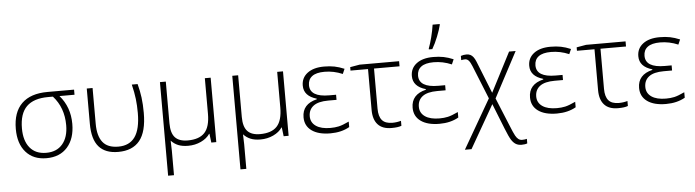

<svg xmlns="http://www.w3.org/2000/svg" viewBox="-54 -995 5302 1464"><g transform="rotate(-5 2597.0 -263.0)"><path d="M486.8 -234.9Q486.8 -122.1 429 -56.4Q371.1 9.3 268.6 9.3Q168 9.3 111.1 -55.4Q54.2 -120.1 54.2 -232.9Q54.2 -360.8 121.8 -427Q189.5 -493.2 319.8 -493.2H522.9V-454.1H407.7Q486.8 -363.3 486.8 -234.9ZM101.1 -232.9Q101.1 -138.2 145 -85Q189 -31.7 270.5 -31.7Q350.6 -31.7 395 -84.2Q439.5 -136.7 439.5 -228.5Q439.5 -363.3 357.4 -454.1H321.3Q210 -454.1 155.5 -400.1Q101.1 -346.2 101.1 -232.9Z M817.9 9.3Q718.8 9.3 669.4 -47.6Q620.1 -104.5 620.1 -223.1V-493.2H664.6V-218.3Q664.6 -127 701.9 -78.9Q739.3 -30.8 821.8 -30.8Q907.2 -30.8 949.5 -90.6Q991.7 -150.4 991.7 -273.9Q991.7 -331.5 985.8 -381.3Q980 -431.2 964.8 -493.2H1009.3Q1023.4 -440.4 1030.3 -387.9Q1037.1 -335.4 1037.1 -270.5Q1037.1 -126 981.9 -58.3Q926.8 9.3 817.9 9.3Z M1225.1 -493.2V-173.8Q1225.1 -99.1 1256.3 -65.4Q1287.6 -31.7 1353 -31.7Q1440.9 -31.7 1482.4 -76.2Q1523.9 -120.6 1523.9 -220.7V-493.2H1568.4V0H1530.3L1522 -67.9H1519.5Q1496.6 -33.2 1451.4 -12Q1406.2 9.3 1353 9.3Q1308.1 9.3 1277.1 -3.4Q1246.1 -16.1 1222.7 -41.5Q1225.1 0 1225.1 35.2V223.1H1180.2V-493.2Z M1778.8 -493.2V-173.8Q1778.8 -99.1 1810.1 -65.4Q1841.3 -31.7 1906.7 -31.7Q1994.6 -31.7 2036.1 -76.2Q2077.6 -120.6 2077.6 -220.7V-493.2H2122.1V0H2084L2075.7 -67.9H2073.2Q2050.3 -33.2 2005.1 -12Q1960 9.3 1906.7 9.3Q1861.8 9.3 1830.8 -3.4Q1799.8 -16.1 1776.4 -41.5Q1778.8 0 1778.8 35.2V223.1H1733.9V-493.2Z M2509.8 -280.3V-241.2H2446.3Q2369.6 -241.2 2332.5 -212.9Q2295.4 -184.6 2295.4 -133.8Q2295.4 -85.9 2334.7 -58.8Q2374 -31.7 2445.3 -31.7Q2480 -31.7 2509 -38.1Q2538.1 -44.4 2587.9 -67.9V-25.9Q2526.4 9.3 2441.9 9.3Q2350.1 9.3 2298.8 -27.6Q2247.6 -64.5 2247.6 -130.4Q2247.6 -231.9 2360.4 -258.8V-263.2Q2262.7 -291.5 2262.7 -371.6Q2262.7 -431.6 2309.3 -467Q2356 -502.4 2437 -502.4Q2481 -502.4 2516.4 -495.4Q2551.8 -488.3 2591.3 -471.7L2574.7 -433.6Q2507.3 -462.4 2437 -462.4Q2373 -462.4 2341.6 -438.5Q2310.1 -414.6 2310.1 -370.6Q2310.1 -280.3 2457.5 -280.3Z M3010.7 -493.2V-454.1H2815.4V-147Q2815.4 -87.4 2840.1 -58.6Q2864.7 -29.8 2919.4 -29.8Q2953.6 -29.8 2985.4 -39.1V-1Q2960 9.3 2909.2 9.3Q2839.8 9.3 2804.7 -29.3Q2769.5 -67.9 2769.5 -141.1V-454.1H2635.3V-480.5L2708.5 -493.2Z M3344.7 -280.3V-241.2H3281.2Q3204.6 -241.2 3167.5 -212.9Q3130.4 -184.6 3130.4 -133.8Q3130.4 -85.9 3169.7 -58.8Q3209 -31.7 3280.3 -31.7Q3314.9 -31.7 3344 -38.1Q3373 -44.4 3422.9 -67.9V-25.9Q3361.3 9.3 3276.9 9.3Q3185.1 9.3 3133.8 -27.6Q3082.5 -64.5 3082.5 -130.4Q3082.5 -231.9 3195.3 -258.8V-263.2Q3097.7 -291.5 3097.7 -371.6Q3097.7 -431.6 3144.3 -467Q3190.9 -502.4 3272 -502.4Q3315.9 -502.4 3351.3 -495.4Q3386.7 -488.3 3426.3 -471.7L3409.7 -433.6Q3342.3 -462.4 3272 -462.4Q3208 -462.4 3176.5 -438.5Q3145 -414.6 3145 -370.6Q3145 -280.3 3292.5 -280.3ZM3244.6 -569.8Q3257.8 -604 3270.5 -653.6Q3283.2 -703.1 3289.6 -748.5H3343.8V-741.2Q3335.4 -706.1 3314.9 -654.3Q3294.4 -602.5 3271 -563H3244.6Z M3525.9 -499.5Q3543.9 -499.5 3556.6 -493.2Q3569.3 -486.8 3579.3 -473.6Q3589.4 -460.4 3598.4 -438.5Q3607.4 -416.5 3696.8 -191.4L3852.5 -493.2H3902.8L3718.8 -146L3806.6 67.9Q3831.1 128.9 3842.3 148.7Q3853.5 168.5 3865.5 177.2Q3877.4 186 3893.6 186Q3912.6 186 3929.7 181.6V216.3Q3913.1 223.1 3886.2 223.1Q3859.9 223.1 3841.6 211.9Q3823.2 200.7 3808.1 177Q3793 153.3 3767.6 89.4L3690.4 -105L3502.4 223.1H3451.7L3668 -151.4L3564.9 -406.7Q3552.7 -437 3540.8 -450.2Q3528.8 -463.4 3513.2 -463.4Q3500 -463.4 3483.4 -460V-492.2Q3503.9 -499.5 3525.9 -499.5Z M4243.2 -280.3V-241.2H4179.7Q4103 -241.2 4065.9 -212.9Q4028.8 -184.6 4028.8 -133.8Q4028.8 -85.9 4068.1 -58.8Q4107.4 -31.7 4178.7 -31.7Q4213.4 -31.7 4242.4 -38.1Q4271.5 -44.4 4321.3 -67.9V-25.9Q4259.8 9.3 4175.3 9.3Q4083.5 9.3 4032.2 -27.6Q3981 -64.5 3981 -130.4Q3981 -231.9 4093.8 -258.8V-263.2Q3996.1 -291.5 3996.1 -371.6Q3996.1 -431.6 4042.7 -467Q4089.4 -502.4 4170.4 -502.4Q4214.4 -502.4 4249.8 -495.4Q4285.2 -488.3 4324.7 -471.7L4308.1 -433.6Q4240.7 -462.4 4170.4 -462.4Q4106.4 -462.4 4075 -438.5Q4043.5 -414.6 4043.5 -370.6Q4043.5 -280.3 4190.9 -280.3Z M4744.1 -493.2V-454.1H4548.8V-147Q4548.8 -87.4 4573.5 -58.6Q4598.1 -29.8 4652.8 -29.8Q4687 -29.8 4718.8 -39.1V-1Q4693.4 9.3 4642.6 9.3Q4573.2 9.3 4538.1 -29.3Q4502.9 -67.9 4502.9 -141.1V-454.1H4368.7V-480.5L4441.9 -493.2Z M5078.1 -280.3V-241.2H5014.6Q4938 -241.2 4900.9 -212.9Q4863.8 -184.6 4863.8 -133.8Q4863.8 -85.9 4903.1 -58.8Q4942.4 -31.7 5013.7 -31.7Q5048.3 -31.7 5077.4 -38.1Q5106.4 -44.4 5156.2 -67.9V-25.9Q5094.7 9.3 5010.3 9.3Q4918.5 9.3 4867.2 -27.6Q4815.9 -64.5 4815.9 -130.4Q4815.9 -231.9 4928.7 -258.8V-263.2Q4831.1 -291.5 4831.1 -371.6Q4831.1 -431.6 4877.7 -467Q4924.3 -502.4 5005.4 -502.4Q5049.3 -502.4 5084.7 -495.4Q5120.1 -488.3 5159.7 -471.7L5143.1 -433.6Q5075.7 -462.4 5005.4 -462.4Q4941.4 -462.4 4909.9 -438.5Q4878.4 -414.6 4878.4 -370.6Q4878.4 -280.3 5025.9 -280.3Z"/></g></svg>

Font: Bpm'online Open Sans Light
Style: Regular
Weight: 300
Foundry: Ascender Corporation
Version: Version 1.10